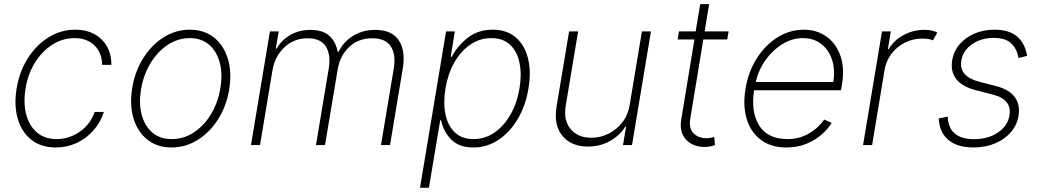

<svg xmlns="http://www.w3.org/2000/svg" viewBox="-20 -696 4988 921"><path d="M247.5 11.4Q176.8 11.4 130.3 -25.6Q83.8 -62.5 65.2 -126.4Q46.5 -190.3 59.7 -271Q72.8 -352.3 113.3 -416.2Q153.8 -480.1 212.9 -516.9Q272 -553.6 340.9 -553.6Q419.4 -553.6 467.2 -506.9Q514.9 -460.2 514.2 -384.9H470.2Q469.1 -441.8 433.8 -477.5Q398.4 -513.1 337 -513.1Q280.5 -513.1 231.5 -482.1Q182.5 -451 148.4 -396.7Q114.3 -342.3 102.6 -271.7Q91.3 -202.4 105.6 -147.4Q120 -92.3 157.3 -60.5Q194.6 -28.8 251.8 -28.8Q312.1 -28.8 362.9 -64.5Q413.7 -100.1 434.3 -159.1H478.3Q462 -108.3 427.7 -69.8Q393.5 -31.2 347.1 -9.9Q300.8 11.4 247.5 11.4Z M802.9 11.4Q734.7 11.4 687.7 -25.6Q640.6 -62.5 620.7 -127Q600.9 -191.4 614.3 -274.5Q627.8 -355.5 668 -418.5Q708.1 -481.5 766 -517.6Q823.9 -553.6 889.9 -553.6Q958.8 -553.6 1005.9 -516.5Q1052.9 -479.4 1072.8 -414.8Q1092.7 -350.1 1079.5 -267Q1066.1 -186.4 1025.9 -123.4Q985.8 -60.4 927.7 -24.5Q869.7 11.4 802.9 11.4ZM803.3 -28.8Q861.9 -28.8 910.9 -61.4Q959.9 -94.1 993.1 -149.9Q1026.3 -205.6 1037.3 -274.5Q1048.3 -341.3 1034.1 -395.2Q1019.9 -449.2 983.3 -481.2Q946.7 -513.1 890.6 -513.1Q832.7 -513.1 783.6 -480.1Q734.4 -447.1 701 -391.3Q667.6 -335.6 656.6 -267Q645.2 -200.6 659.4 -146.5Q673.7 -92.3 710.4 -60.5Q747.2 -28.8 803.3 -28.8Z M1183.9 0 1274.9 -545.5H1317.1L1302.9 -463.1H1307.2Q1330.3 -503.9 1372.7 -528.2Q1415.1 -552.6 1469.1 -552.6Q1528.1 -552.6 1559.7 -524.1Q1591.3 -495.7 1599.8 -447.1H1603.7Q1627.1 -495.4 1673.5 -524Q1719.8 -552.6 1780.5 -552.6Q1859.4 -552.6 1892.9 -502.7Q1926.5 -452.8 1911.9 -366.1L1850.9 0H1807.5L1868.6 -366.1Q1880 -434.7 1854.6 -473.5Q1829.2 -512.4 1766 -512.4Q1698.5 -512.4 1654.5 -470.3Q1610.4 -428.3 1599.8 -362.6L1539.1 0H1495.7L1557.2 -369Q1567.5 -432.9 1543.3 -472.7Q1519.2 -512.4 1454.9 -512.4Q1390.3 -512.4 1344.1 -468.9Q1297.9 -425.4 1286.9 -358L1227.3 0Z M1994.7 204.5 2119.7 -545.5H2161.9L2142 -423.7H2147Q2174.7 -476.6 2224.1 -515.1Q2273.4 -553.6 2344.1 -553.6Q2410.2 -553.6 2453.1 -517.4Q2496.1 -481.2 2512.4 -417.6Q2528.8 -354 2514.9 -271.3Q2501.4 -188.9 2463.6 -125.2Q2425.8 -61.4 2370.9 -25Q2316.1 11.4 2250.7 11.4Q2181.1 11.4 2143.8 -27.3Q2106.5 -66.1 2095.9 -119H2091.6L2037.6 204.5ZM2116.8 -271.7Q2105.5 -202.1 2117 -147Q2128.6 -92 2162.5 -60.4Q2196.4 -28.8 2251.4 -28.8Q2307.2 -28.8 2353 -60.9Q2398.8 -93 2429.7 -148.1Q2460.6 -203.1 2471.9 -271.7Q2483.3 -340.2 2471.9 -394.9Q2460.6 -449.6 2426.8 -481.4Q2393.1 -513.1 2336.6 -513.1Q2281.2 -513.1 2235.6 -481.7Q2190 -450.3 2159.1 -395.8Q2128.2 -341.3 2116.8 -271.7Z M3000.7 -193.5 3059.3 -545.5H3102.6L3011.7 0H2968.4L2983.3 -88.4H2979.4Q2953.8 -46.5 2906.2 -19.7Q2858.7 7.1 2800.4 7.1Q2720.2 7.1 2677.6 -44.6Q2634.9 -96.2 2649.9 -185.7L2709.9 -545.5H2753.2L2693.5 -187.5Q2682.5 -119.3 2717 -77.2Q2751.4 -35.2 2817.1 -35.2Q2859.7 -35.2 2898.8 -54.5Q2937.9 -73.9 2965.4 -109.4Q2992.9 -144.9 3000.7 -193.5Z M3475.1 -545.5 3468.4 -506.7H3353.7L3291.5 -128.9Q3283 -79.2 3307.2 -56.1Q3331.3 -33 3368.3 -33Q3379.3 -33 3388.1 -35Q3397 -36.9 3405.9 -39.4L3409.8 0Q3398.8 3.9 3386.5 6.4Q3374.3 8.9 3357.6 8.9Q3323.5 8.9 3296 -6.4Q3268.5 -21.7 3254.6 -50.6Q3240.8 -79.5 3247.5 -121.1L3311.1 -506.7H3230.5L3236.9 -545.5H3317.1L3338.8 -676.1H3381.7L3360.1 -545.5Z M3752.1 11.4Q3678.3 11.4 3629.6 -25.2Q3581 -61.8 3561.8 -125.4Q3542.6 -188.9 3556.1 -270.2Q3569.6 -351.9 3610.1 -415.8Q3650.6 -479.8 3709.3 -516.7Q3768.1 -553.6 3835.6 -553.6Q3896.7 -553.6 3943 -521.5Q3989.3 -489.3 4010.8 -430.2Q4032.3 -371.1 4018.8 -290.1L4013.8 -263.1H3597.3Q3581 -158.7 3621.8 -93.7Q3662.6 -28.8 3757.5 -28.8Q3801.8 -28.8 3836.5 -43.9Q3871.1 -58.9 3895.6 -80.6Q3920.1 -102.3 3933.6 -122.5L3969.5 -106.5Q3953.1 -79.2 3922.6 -51.8Q3892 -24.5 3849.1 -6.6Q3806.1 11.4 3752.1 11.4ZM3605.1 -302.6H3976.9Q3986.9 -361.5 3971.2 -409.3Q3955.6 -457 3919.6 -485.1Q3883.5 -513.1 3831.3 -513.1Q3780.2 -513.1 3733.5 -484.7Q3686.8 -456.3 3652.7 -408.6Q3618.6 -360.8 3605.1 -302.6Z M4120 0 4210.9 -545.5H4253.2L4239 -460.2H4242.9Q4267 -502.1 4313.7 -527.5Q4360.4 -552.9 4414.8 -552.9Q4451.7 -552.9 4476.2 -539.8L4455.3 -502.5Q4436.1 -511 4404.8 -511Q4359.4 -511 4320.7 -491.5Q4282 -471.9 4256 -437.7Q4230.1 -403.4 4223 -359.4L4163.4 0Z M4907 -427.9 4865.4 -418Q4857.6 -463.4 4829.9 -488.8Q4802.2 -514.2 4747.2 -514.2Q4686.1 -514.2 4642.6 -483.7Q4599.1 -453.1 4591.3 -404.8Q4578.8 -329.2 4678.3 -303.6L4759.2 -282.7Q4821 -266.7 4847.8 -230.1Q4874.6 -193.5 4865.8 -140.6Q4858.3 -95.5 4828.5 -61.3Q4798.7 -27 4752.5 -7.8Q4706.3 11.4 4649.5 11.4Q4572.4 11.4 4529.3 -24.7Q4486.2 -60.7 4483 -127.8L4525.9 -136.4Q4530.9 -28.4 4652.7 -28.4Q4720.5 -28.4 4767.6 -60.7Q4814.6 -93 4822.4 -143.1Q4834.9 -219.1 4741.8 -242.5L4659.1 -263.8Q4594.5 -280.5 4566.6 -317.3Q4538.7 -354 4547.6 -407.3Q4555 -451 4583.3 -483.8Q4611.5 -516.7 4654.8 -535.2Q4698.2 -553.6 4750.4 -553.6Q4820.3 -553.6 4858.7 -521Q4897 -488.3 4907 -427.9Z"/></svg>

Font: Inter UI Extra Light
Style: Italic
Weight: 200
Italic angle: -9.39999°
Designer: Rasmus Andersson
Foundry: rsms
Version: 3.2;8d6f07862